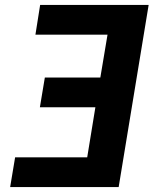

<svg xmlns="http://www.w3.org/2000/svg" viewBox="-20 -755 640 775"><path d="M21 0 41 -120H332L365 -322H141L161 -442H385L414 -615H123L142 -735H580L459 0Z"/></svg>

Font: Iosevka Heavy Extended Oblique
Style: Regular
Weight: 900
Width: 7
Italic angle: -9°
Monospace: yes
Designer: Belleve Invis
Foundry: Belleve Invis
Version: Version 32.5.0; ttfautohint (v1.8.4)